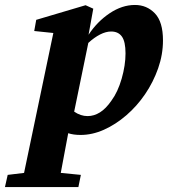

<svg xmlns="http://www.w3.org/2000/svg" viewBox="-94 -529 694 774"><path d="M354 -402Q333 -402 309.5 -390Q286 -378 262 -356L205 -79Q231 -61 259 -61Q285 -61 309 -76Q333 -91 355 -123Q381 -158 396.5 -212Q412 -266 412 -314Q412 -361 397.5 -381.5Q383 -402 354 -402ZM231 15Q202 15 181 8Q173 51 165.5 90.5Q158 130 151 168L232 176L222 225H-74L-63 176L3 168L121 -396L44 -404L52 -449L251 -508L282 -494L263 -389Q298 -442 348 -475.5Q398 -509 450 -509Q498 -509 530.5 -475Q563 -441 563 -366Q563 -309 543.5 -253.5Q524 -198 491 -149.5Q458 -101 415 -64Q372 -27 325 -6Q278 15 231 15Z"/></svg>

Font: Source Serif 4 SmText
Style: Bold Italic
Weight: 700
Italic angle: -12°
Designer: Frank Grießhammer
Foundry: Adobe
Version: Version 4.005;hotconv 1.1.0;makeotfexe 2.6.0